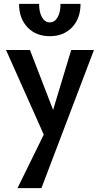

<svg xmlns="http://www.w3.org/2000/svg" viewBox="-20 -678 514 987"><path d="M78 -658H181Q181 -615 196 -589Q211 -563 236 -563Q261 -563 276 -589Q291 -615 291 -658H394Q394 -583 350.5 -537.5Q307 -492 236 -492Q165 -492 121.5 -537.5Q78 -583 78 -658ZM463 -421 193 289H70L205 14L11 -421H134L253 -113L346 -421Z"/></svg>

Font: Ysabeau Infant
Style: Bold
Weight: 700
Designer: Christian Thalmann (Catharsis Fonts)
Version: Version 0.003